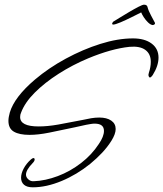

<svg xmlns="http://www.w3.org/2000/svg" viewBox="-20 -736 697 820"><path d="M120 64Q95 64 82.5 53Q70 42 70 23Q70 5 81 -16Q92 -37 112 -55Q118 -60 122 -61Q125 -61 127 -59Q128 -58 128 -55Q128 -48 119 -39Q91 -10 91 10Q91 21 101 30Q111 39 124 38Q174 36 227 16Q280 -4 326 -39.5Q372 -75 402 -121Q424 -153 424 -177Q424 -208 384 -208Q377 -208 368 -206.5Q359 -205 348 -203L298 -192Q237 -179 190 -169.5Q143 -160 106 -160Q63 -160 39.5 -173.5Q16 -187 16 -220Q16 -235 22 -256Q42 -322 129 -396Q188 -446 261 -485.5Q334 -525 408.5 -548.5Q483 -572 548 -572Q598 -572 627.5 -550Q657 -528 657 -490Q657 -455 632 -415Q625 -405 620 -405Q618 -405 616 -408.5Q614 -412 614 -416Q614 -417 614.5 -419.5Q615 -422 616 -426Q624 -450 624 -472Q624 -506 600.5 -523Q577 -540 533 -536Q456 -528 357 -487Q290 -459 230.5 -421Q171 -383 128.5 -340.5Q86 -298 70 -255Q66 -247 66 -236Q66 -196 145 -196Q183 -196 228.5 -204Q274 -212 334 -224L369 -231Q387 -234 404 -234Q436 -234 455 -221Q474 -208 474 -185Q474 -164 456 -135Q439 -108 416 -83.5Q393 -59 365 -36Q308 10 243 37Q178 64 120 64ZM632 -629Q623 -630 612.5 -640Q602 -650 594 -662.5Q586 -675 583 -683Q567 -675 542 -662.5Q517 -650 494.5 -640.5Q472 -631 463 -631Q459 -631 459 -635Q459 -637 460.5 -639Q462 -641 463 -643Q471 -648 490.5 -660Q510 -672 532 -685Q554 -698 571.5 -707Q589 -716 595 -716Q608 -716 610 -706Q614 -690 625.5 -669Q637 -648 641 -640Q642 -639 642 -636Q642 -633 638.5 -631Q635 -629 632 -629Z"/></svg>

Font: Allison
Style: Regular
Weight: 400
Designer: Robert E. Leuschke
Foundry: Robert E. Leuschke
Version: Version 1.010; ttfautohint (v1.8.3)